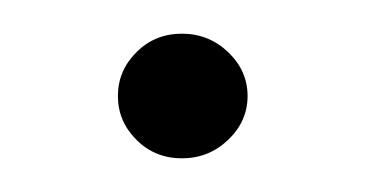

<svg xmlns="http://www.w3.org/2000/svg" viewBox="-20 -87 217 114"><path d="M88 7Q72 7 61 -4Q50 -15 50 -30Q50 -45 61 -56Q72 -67 88 -67Q104 -67 115.5 -56Q127 -45 127 -30Q127 -15 115.5 -4Q104 7 88 7Z"/></svg>

Font: Alumni Sans Thin
Style: Regular
Weight: 400
Version: Version 1.018